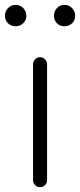

<svg xmlns="http://www.w3.org/2000/svg" viewBox="-35 -768 328 788"><path d="M100.6 -29.3V-503.9Q100.6 -515.6 108.9 -524.4Q117.2 -533.2 129.4 -533.2Q141.6 -533.2 149.9 -524.4Q158.2 -515.6 158.2 -503.9V-29.3Q158.2 -16.6 149.9 -8.3Q141.6 0 129.4 0Q117.2 0 108.9 -8.3Q100.6 -16.6 100.6 -29.3ZM29.3 -660.2Q10.7 -660.2 -2 -672.4Q-14.6 -684.6 -14.6 -703.1Q-14.6 -721.7 -2 -734.9Q10.7 -748 29.3 -748Q47.9 -748 60.5 -734.9Q73.2 -721.7 73.2 -703.1Q73.2 -685.5 60.5 -672.9Q47.9 -660.2 29.3 -660.2ZM186.5 -703.1Q186.5 -721.7 198.7 -734.9Q210.9 -748 229.5 -748Q248 -748 260.7 -734.9Q273.4 -721.7 273.4 -703.1Q273.4 -684.6 260.7 -672.4Q248 -660.2 229.5 -660.2Q210.9 -660.2 198.7 -672.4Q186.5 -684.6 186.5 -703.1Z"/></svg>

Font: irohamaru Light
Style: Regular
Weight: 200
Designer: [Source Han Sans]
Ryoko NISHIZUKA  (kana & ideographs); Paul D. Hunt (Latin, Greek & Cyrillic); Wenlong ZHANG  (bopomofo
Version: Version 1.01